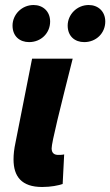

<svg xmlns="http://www.w3.org/2000/svg" viewBox="-20 -734 440 766"><path d="M148 12C184 12 212 6 230 0L236 -118C228 -116 218 -116 212 -116C198 -116 186 -122 186 -142C186 -166 220 -302 270 -500H108L42 -166C36 -138 34 -118 34 -98C34 -30 66 12 148 12ZM96 -566C144 -566 180 -602 180 -648C180 -689 151 -714 114 -714C66 -714 30 -675 30 -632C30 -589 59 -566 96 -566ZM316 -566C364 -566 400 -602 400 -648C400 -689 371 -714 334 -714C286 -714 250 -675 250 -632C250 -589 279 -566 316 -566Z"/></svg>

Font: Source Sans Pro Black
Style: Italic
Weight: 900
Italic angle: -11°
Designer: Paul D. Hunt
Foundry: Adobe Systems Incorporated
Version: Version 3.006;hotconv 1.0.111;makeotfexe 2.5.65597